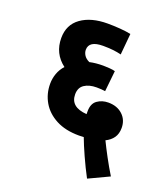

<svg xmlns="http://www.w3.org/2000/svg" viewBox="-135 -726 800 921"><g transform="rotate(20 265.0 -265.5)"><path d="M417 101Q392 54 369.5 4Q347 -46 334 -81Q323 -80 310 -80Q240 -80 192 -105.5Q144 -131 119.5 -173Q95 -215 95 -266Q95 -293 104 -318.5Q113 -344 132 -365Q70 -412 70 -491Q70 -559 121 -595.5Q172 -632 256 -632Q287 -632 320 -629.5Q353 -627 375 -622L365 -514Q346 -519 322.5 -521.5Q299 -524 272 -524Q200 -524 200 -478Q200 -464 208.5 -450.5Q217 -437 236 -428Q267 -435 305 -435Q320 -435 338.5 -433.5Q357 -432 366 -429L355 -323Q335 -326 311 -326Q273 -326 249 -310Q225 -294 225 -260Q225 -195 309 -189Q309 -196 309 -204Q309 -243 333 -260Q357 -277 389 -277Q434 -277 462 -251Q490 -225 490 -184Q490 -154 476 -134Q462 -114 437 -102Q453 -69 475 -28Q497 13 521 52Z"/></g></svg>

Font: Noto Sans SemiCondensed
Style: Bold
Weight: 700
Width: 4
Designer: Monotype Design Team
Foundry: Monotype Imaging Inc.
Version: Version 2.013; ttfautohint (v1.8.4.7-5d5b)